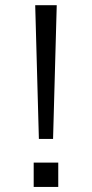

<svg xmlns="http://www.w3.org/2000/svg" viewBox="-20 -738 363 758"><path d="M189.5 -189.5H133.5L119 -717.5H204ZM210 0H113V-96H210Z"/></svg>

Font: Acari Sans
Style: Regular
Weight: 400
Designer: Alfredo Marco Pradil and Stefan Peev (font) & Cristiano Sobral (main changes)
Foundry: Alfredo Marco Pradil and Stefan Peev (font) & Cristiano Sobral (main changes)
Version: Version 1.063; ttfautohint (v1.8.3)